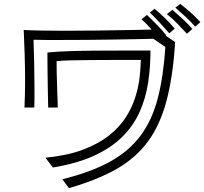

<svg xmlns="http://www.w3.org/2000/svg" viewBox="-20 -895 1043 980"><path d="M976 -759Q957 -782 927.5 -809Q898 -836 875 -856L900 -875Q928 -854 955 -829.5Q982 -805 1003 -782ZM844 -725Q824 -748 796.5 -778Q769 -808 745 -831L769 -850Q797 -827 822 -802.5Q847 -778 872 -749ZM934 -723Q911 -747 886 -773.5Q861 -800 832 -823L860 -845Q884 -824 912.5 -798Q941 -772 962 -747ZM298 20Q444 -16 541 -69.5Q638 -123 697 -202Q756 -281 785 -392Q814 -503 824 -655L763 -697Q725 -696 671 -695Q617 -694 554 -693Q491 -692 426 -691.5Q361 -691 301 -691Q258 -691 220 -691Q182 -691 151 -692Q153 -641 154.5 -573.5Q156 -506 156 -441Q156 -416 156 -391.5Q156 -367 155 -346H105Q108 -415 108 -484Q108 -549 106 -613.5Q104 -678 101 -742Q135 -740 189.5 -739Q244 -738 309 -738Q386 -738 469.5 -739Q553 -740 628 -741.5Q703 -743 754 -744Q741 -758 728.5 -771.5Q716 -785 702 -796L730 -819Q753 -797 781 -768.5Q809 -740 829 -714L827 -712L874 -680Q863 -506 830.5 -382.5Q798 -259 736 -174Q674 -89 575 -32.5Q476 24 332 65ZM212 -90Q324 -101 403.5 -131Q483 -161 536.5 -203.5Q590 -246 622 -296Q654 -346 670.5 -398.5Q687 -451 692.5 -500Q698 -549 699 -589H555Q501 -589 446 -588.5Q391 -588 344.5 -587Q298 -586 269 -583V-566Q269 -527 271 -469Q273 -411 275 -346H226Q225 -387 224 -440Q223 -493 222.5 -543.5Q222 -594 222 -627Q271 -632 335.5 -634Q400 -636 472 -636.5Q544 -637 614 -637H748Q748 -552 736 -473Q724 -394 693 -324.5Q662 -255 606 -198.5Q550 -142 463 -101.5Q376 -61 250 -40Z"/></svg>

Font: Train One
Style: Regular
Weight: 400
Designer: Fontworks Inc.
Foundry: Fontworks Inc.
Version: Version 1.100